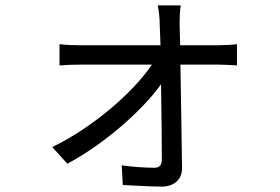

<svg xmlns="http://www.w3.org/2000/svg" viewBox="-20 -631 1040 713"><path d="M649 -463 647 -544C647 -567 648 -590 651 -611H566C570 -589 573 -564 573 -544C574 -525 575 -497 576 -463H275C251 -463 224 -464 201 -467V-388C225 -390 250 -391 277 -391H544C476 -289 324 -157 174 -85L230 -23C366 -95 510 -222 578 -318C580 -212 581 -100 581 -37C581 -19 572 -8 554 -8C524 -8 472 -11 432 -17L436 56C476 58 541 62 581 62C625 62 657 36 656 -7C655 -101 652 -265 650 -391H795C814 -391 842 -389 860 -388V-467C846 -465 813 -463 793 -463Z"/></svg>

Font: Noto Sans CJK JP Regular
Style: Regular
Weight: 400
Designer: Ryoko NISHIZUKA (kana & ideographs); Paul D. Hunt (Latin, Greek & Cyrillic); Wenlong ZHANG (bopomofo); Sandoll Communica
Foundry: Adobe Systems Incorporated
Version: Version 1.001;PS 1.001;hotconv 1.0.78;makeotf.lib2.5.61930